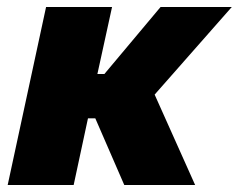

<svg xmlns="http://www.w3.org/2000/svg" viewBox="-20 -530 684 550"><path d="M2 0 112 -510H301L259 -318H279L440 -510H644L423 -259L539 0H336L253 -191H232L191 0Z"/></svg>

Font: Saira ExtraBold
Style: Italic
Weight: 800
Italic angle: -12°
Designer: Hector Gatti with collaboration of the Omnibus-Type team
Foundry: Omnibus-Type
Version: Version 1.100; ttfautohint (v1.8.3)